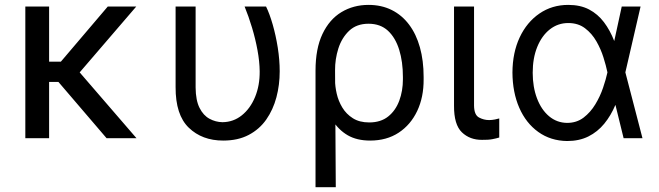

<svg xmlns="http://www.w3.org/2000/svg" viewBox="-20 -573 2734 796"><path d="M183.6 -545.9V0H85V-545.9ZM544.9 -545.9 276.4 -233.4H150.4L134.8 -317.4H232.4L426.8 -545.9ZM421.9 0 218.8 -237.3 281.2 -306.6 545.9 0Z M708 -545.9H791V-210Q791.5 -156.7 807.4 -125.5Q823.2 -94.2 848.6 -80.6Q874 -66.9 902.3 -66.4Q947.8 -66.9 982.7 -95Q1017.6 -123 1037.4 -170.7Q1057.1 -218.3 1056.6 -277.3Q1056.2 -317.9 1047.6 -364.5Q1039.1 -411.1 1024.9 -458.3Q1010.7 -505.4 994.1 -545.9H1083Q1097.7 -516.1 1110.6 -471.2Q1123.5 -426.3 1131.6 -375.5Q1139.6 -324.7 1139.6 -277.3Q1139.6 -221.2 1126 -169.7Q1112.3 -118.2 1084 -77.6Q1055.7 -37.1 1011.2 -13.7Q966.8 9.8 905.3 9.8Q817.9 9.8 762.7 -43.5Q707.5 -96.7 708 -211.9Z M1288.1 203.1V-280.3Q1288.1 -371.6 1316.9 -432.1Q1345.7 -492.7 1395.5 -522.7Q1445.3 -552.7 1507.8 -552.7Q1561.5 -552.7 1604 -531.5Q1646.5 -510.3 1676 -470.9Q1705.6 -431.6 1720.9 -376.7Q1736.3 -321.8 1736.3 -253.9V-244.1Q1736.8 -170.4 1709.7 -113Q1682.6 -55.7 1632.8 -22.9Q1583 9.8 1514.6 9.8Q1459.5 9.8 1421.6 -12.2Q1383.8 -34.2 1358.2 -74.7Q1332.5 -115.2 1313.5 -170.9L1369.1 -240.2Q1369.1 -214.8 1376 -184.6Q1382.8 -154.3 1399.2 -127.2Q1415.5 -100.1 1442.9 -82.8Q1470.2 -65.4 1510.7 -65.4Q1558.6 -65.4 1589.4 -90.1Q1620.1 -114.7 1635.3 -155.5Q1650.4 -196.3 1650.4 -244.1V-253.9Q1650.4 -316.9 1635 -366.7Q1619.6 -416.5 1588.4 -445.6Q1557.1 -474.6 1507.8 -474.6Q1458.5 -474.6 1427.7 -445.6Q1397 -416.5 1382.8 -372.1Q1368.7 -327.6 1369.1 -281.2L1372.1 203.1Z M1862.3 -545.9H1945.3V-134.8Q1945.8 -96.7 1965.8 -85.9Q1985.8 -75.2 2007.8 -75.2Q2019 -75.2 2031.7 -77.6Q2044.4 -80.1 2049.8 -82V-2.9Q2039.1 0.5 2021.7 3.9Q2004.4 7.3 1978.5 6.8Q1928.2 7.3 1895 -24.4Q1861.8 -56.2 1862.3 -134.8Z M2331.1 11.7Q2262.7 10.7 2211.7 -25.9Q2160.6 -62.5 2132.8 -126.2Q2105 -189.9 2104.5 -272.5Q2105 -355 2134.5 -418Q2164.1 -481 2216.3 -516.8Q2268.6 -552.7 2335.9 -552.7Q2386.2 -552.7 2422.4 -533.7Q2458.5 -514.6 2483.9 -481Q2509.3 -447.3 2526.4 -403.3H2559.6L2572.3 -274.4L2643.6 0H2565.4L2498 -274.4Q2492.7 -300.3 2481.9 -334.7Q2471.2 -369.1 2452.6 -401.6Q2434.1 -434.1 2405.5 -455.8Q2377 -477.5 2335.9 -477.5Q2293 -477.5 2259.5 -451.2Q2226.1 -424.8 2207.3 -378.4Q2188.5 -332 2188.5 -271.5Q2188.5 -212.4 2206.3 -165.3Q2224.1 -118.2 2256.3 -91.1Q2288.6 -64 2331.1 -63.5Q2370.6 -63.5 2399.4 -85.4Q2428.2 -107.4 2448.2 -140.6Q2468.3 -173.8 2480.2 -209.2Q2492.2 -244.6 2498 -271.5L2557.6 -545.9H2635.7L2572.3 -271.5L2559.6 -137.7H2531.2Q2512.7 -93.8 2485.1 -60.1Q2457.5 -26.4 2419.4 -7.3Q2381.3 11.7 2331.1 11.7Z"/></svg>

Font: Inter V
Style: 
Weight: 400
Designer: Rasmus Andersson
Foundry: rsms
Version: Version 4.000;git-a3f224843